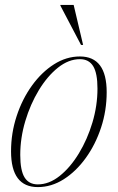

<svg xmlns="http://www.w3.org/2000/svg" viewBox="-20 -752 480 782"><path d="M305.5 -522Q414.5 -522 414.5 -376.5Q414.5 -302 391.8 -232.8Q369 -163.5 329.5 -108.8Q290 -54 239.8 -22Q189.5 10 134 10Q25 10 25 -135.5Q25 -210 47.8 -279.2Q70.5 -348.5 110 -403.2Q149.5 -458 199.8 -490Q250 -522 305.5 -522ZM134 -1Q180 -1 223.2 -35.5Q266.5 -70 301.2 -127.2Q336 -184.5 356.5 -253.2Q377 -322 377 -391Q377 -454 359.5 -482.5Q342 -511 305.5 -511Q259.5 -511 216.2 -476.5Q173 -442 138.2 -384.8Q103.5 -327.5 83 -258.8Q62.5 -190 62.5 -121Q62.5 -58 80 -29.5Q97.5 -1 134 -1ZM318.5 -569H310L226 -729V-732H280Z"/></svg>

Font: Newsreader Display ExtraLight
Style: Italic
Weight: 275
Italic angle: -17°
Designer: Hugues Gentile
Foundry: Production Type
Version: Version 1.001